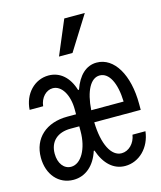

<svg xmlns="http://www.w3.org/2000/svg" viewBox="-121 -904 842 1002"><g transform="rotate(-15 300.0 -403.0)"><path d="M152 10C217 10 268 -34 292 -109H296C322 -33 369 10 431 10C507 10 569 -52 579 -138H509C502 -92 468 -59 430 -59C374 -59 336 -133 333 -252H584V-284C584 -441 520 -550 425 -550C368 -550 325 -509 300 -437H295C274 -508 227 -550 165 -550C89 -550 29 -487 24 -402H97C102 -448 134 -480 169 -480C217 -480 252 -422 252 -343V-317H205C90 -317 16 -250 16 -146C16 -54 72 10 152 10ZM334 -317C341 -419 374 -481 423 -481C473 -481 506 -419 509 -317ZM252 -252V-226C252 -131 211 -59 157 -59C118 -59 91 -95 91 -147C91 -213 134 -252 205 -252ZM433 -816H322L244 -631H317Z"/></g></svg>

Font: CommitMono
Style: 400Regular
Weight: 400
Monospace: yes
Designer: Eigil Nikolajsen
Foundry: Eigil Nikolajsen
Version: Version 1.143